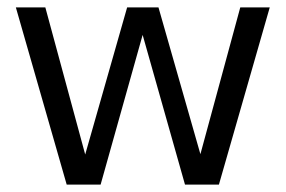

<svg xmlns="http://www.w3.org/2000/svg" viewBox="-20 -501 775 521"><path d="M161 0 23 -481H103L219 -53H203L325 -481H410L532 -54H516L632 -481H712L574 0H482L353 -456H381L253 0Z"/></svg>

Font: SUSE
Style: Regular
Weight: 400
Designer: Rene Bieder
Foundry: SUSE
Version: Version 1.000